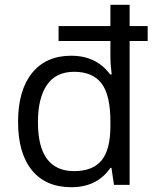

<svg xmlns="http://www.w3.org/2000/svg" viewBox="-20 -780 653 810"><path d="M140.1 -265.1Q139.6 -58.1 293 -58.1Q371.1 -58.1 408.4 -103.3Q445.8 -148.4 445.8 -249V-266.1Q445.8 -379.9 408 -428.5Q370.1 -477.1 293 -477.1Q215.8 -477.1 178 -421.6Q140.1 -366.2 140.1 -265.1ZM444.8 -465.8H451.2Q445.8 -506.3 445.8 -542V-606.9H227.1V-669.9H445.8V-759.8H526.9V-669.9H603V-606.9H526.9V0H460.9L450.2 -71.8H445.8Q389.6 9.8 281.2 9.8Q172.9 9.8 114.5 -62Q56.2 -133.8 56.2 -266.1Q56.2 -398.4 115 -471.7Q173.8 -544.9 280.3 -544.9Q386.7 -544.9 444.8 -465.8Z"/></svg>

Font: OpenSans
Style: Regular
Weight: 400
Foundry: Ascender Corporation
Version: Version 1.10